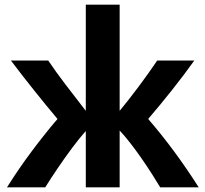

<svg xmlns="http://www.w3.org/2000/svg" viewBox="-20 -800 886 828"><path d="M175 8Q198 -29 228.5 -74Q259 -119 291 -162Q323 -205 350 -235V8H496V-237Q517 -215 541.5 -183.5Q566 -152 590 -117.5Q614 -83 635 -50Q656 -17 671 8H837Q734 -154 619 -287Q668 -344 720.5 -410Q773 -476 818 -539H658Q623 -487 579 -428Q535 -369 496 -322V-780H350V-322Q301 -385 261 -437.5Q221 -490 188 -539H27Q73 -478 126.5 -411Q180 -344 228 -287Q174 -224 117.5 -148.5Q61 -73 10 8Z"/></svg>

Font: Repo Bold
Style: Bold
Weight: 700
Designer: Stefan Peev
Foundry: Context Ltd
Version: Version 1.502